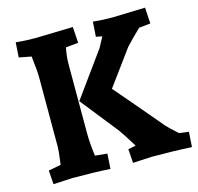

<svg xmlns="http://www.w3.org/2000/svg" viewBox="-104 -820 964 935"><g transform="rotate(-15 378.0 -352.5)"><path d="M756 -71 751 5Q661 0 549 0L454 5L449 -65L488 -73Q445 -142 429 -164L279 -353L441 -577L469 -629L438 -635L443 -710Q492 -705 540 -705L706 -710L711 -629L653 -623Q607 -579 577 -546L448 -370Q456 -361 534.5 -269Q613 -177 653 -129Q661 -119 708 -77ZM342 -710 347 -629 284 -623Q275 -578 275 -542V-193Q275 -140 284 -77L345 -71L340 5Q261 0 149 0L53 5L48 -65L111 -77Q111 -79 113.5 -98Q116 -117 118 -135.5Q120 -154 120 -163V-512Q120 -551 111 -623L49 -635L54 -710Q102 -705 150 -705Z"/></g></svg>

Font: Andada
Style: Bold
Weight: 700
Designer: Carolina Giovagnoli
Foundry: Carolina Giovagnoli
Version: Version 1.003